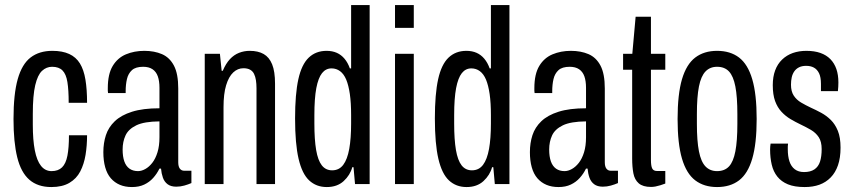

<svg xmlns="http://www.w3.org/2000/svg" viewBox="-20 -744 3443 776"><path d="M187.6 12Q132.7 12 98.7 -17.5Q64.8 -47 49.7 -108Q34.6 -169 34.6 -263Q34.6 -363.8 51.7 -424.4Q68.8 -484.9 103.7 -511.7Q138.7 -538.5 191.6 -538.5Q232.3 -538.5 259.8 -525.8Q287.3 -513.1 303 -487.6Q318.7 -462.1 325.3 -422.2Q331.9 -382.4 331.9 -328.6H257.6Q257.6 -380.2 252.4 -412.4Q247.3 -444.5 232.5 -459.3Q217.8 -474.1 190.6 -474.1Q167.5 -474.1 149.8 -457.6Q132.2 -441.2 122.4 -399.8Q112.6 -358.5 112.6 -283.1V-240Q112.6 -178.5 120.7 -136.6Q128.9 -94.6 145.8 -73.5Q162.7 -52.4 188.6 -52.4Q215.2 -52.4 230.8 -67.6Q246.3 -82.8 252.5 -114.9Q258.7 -147 258.7 -197.4H331.9Q331.9 -155.8 325.8 -118.2Q319.6 -80.6 304.4 -51.2Q289.1 -21.8 260.4 -4.9Q231.7 12 187.6 12Z M513.4 12Q485.8 12 464.5 3Q443.2 -6 427.9 -23.5Q412.7 -41.1 405.2 -67.9Q397.7 -94.6 397.7 -129.2Q397.7 -165.9 408 -197.7Q418.4 -229.5 443.9 -254Q469.5 -278.5 513.6 -292.4Q557.8 -306.4 624.5 -306.4V-388.9Q624.5 -416.9 617.8 -435.6Q611.1 -454.3 596.4 -464.2Q581.6 -474.1 558.6 -474.1Q528.2 -474.1 513.2 -460.4Q498.2 -446.6 493.1 -424.5Q487.9 -402.4 487.9 -374.9V-367.8H416.7Q415.7 -372.3 415.7 -377Q415.7 -381.8 415.7 -387.7Q415.7 -444.6 435.5 -477.4Q455.3 -510.3 489 -524.4Q522.8 -538.5 563.3 -538.5Q603.6 -538.5 634.6 -525.2Q665.6 -511.8 683 -478.8Q700.4 -445.8 700.4 -386.2V-88.2Q700.4 -70.9 706.9 -62.4Q713.4 -53.9 724.6 -53.9H753.6V-4.1Q740.9 1.5 724.9 6Q709 10.5 692.3 10.5Q670.6 10.5 657.4 0.6Q644.2 -9.3 638.3 -26.2Q632.4 -43.1 630.8 -62.6H624.4Q614.4 -41.8 599.1 -24.8Q583.9 -7.9 562.9 2Q541.9 12 513.4 12ZM537.7 -52.4Q552.1 -52.4 567.3 -60.9Q582.5 -69.3 595.5 -85.9Q608.5 -102.5 616.5 -128.4Q624.5 -154.3 624.5 -189.2V-253.4Q563 -252.9 531.1 -237.6Q499.2 -222.2 487.4 -196.8Q475.6 -171.3 475.6 -139.7Q475.6 -111.1 482.5 -91.6Q489.4 -72.2 503.4 -62.3Q517.5 -52.4 537.7 -52.4Z M807.5 0V-526.5H868.8L875.9 -457.8H880.3Q892.8 -487.2 909.2 -504.9Q925.7 -522.5 946.2 -530.5Q966.7 -538.5 989.3 -538.5Q1023.1 -538.5 1045.6 -525.7Q1068.2 -512.8 1079.9 -484Q1091.6 -455.2 1091.6 -405.8V0H1016.7V-386.9Q1016.7 -405.2 1014.4 -419.7Q1012.2 -434.2 1006.8 -445.3Q1001.4 -456.4 990.8 -462.3Q980.2 -468.2 963.9 -468.2Q940.7 -468.2 922.6 -451.2Q904.4 -434.1 893.9 -399.4Q883.4 -364.6 883.4 -310.8V0Z M1300.7 12Q1258.5 12 1229.7 -14.7Q1201 -41.3 1186.8 -102.1Q1172.6 -162.9 1172.6 -265.2Q1172.6 -364 1185.8 -423.7Q1199 -483.5 1227.7 -511Q1256.4 -538.5 1300 -538.5Q1323.1 -538.5 1341.2 -530.5Q1359.2 -522.5 1372.4 -506.7Q1385.7 -490.9 1394.1 -467.5H1399.1V-723.5H1474V0H1414.9L1408.8 -68.2H1403.8Q1395.2 -36.3 1369 -12.1Q1342.8 12 1300.7 12ZM1322.4 -55.6Q1350.5 -55.6 1367.2 -77.7Q1383.9 -99.8 1391.5 -142.1Q1399.1 -184.4 1399.1 -244.9V-278.8Q1399.1 -328 1394 -363.7Q1388.8 -399.3 1379.3 -422.2Q1369.7 -445.1 1354.4 -456.4Q1339.2 -467.6 1320 -467.6Q1296.8 -467.6 1281.6 -448.5Q1266.3 -429.3 1258.4 -387.8Q1250.6 -346.2 1250.6 -278.8V-244.9Q1250.6 -180 1257.7 -138Q1264.9 -95.9 1280.6 -75.8Q1296.4 -55.6 1322.4 -55.6Z M1576.5 -631.3V-723.5H1652.4V-631.3ZM1576.5 0V-526.5H1652.4V0Z M1865.7 12Q1823.5 12 1794.7 -14.7Q1766 -41.3 1751.8 -102.1Q1737.6 -162.9 1737.6 -265.2Q1737.6 -364 1750.8 -423.7Q1764 -483.5 1792.7 -511Q1821.4 -538.5 1865 -538.5Q1888.1 -538.5 1906.2 -530.5Q1924.2 -522.5 1937.4 -506.7Q1950.7 -490.9 1959.1 -467.5H1964.1V-723.5H2039V0H1979.9L1973.8 -68.2H1968.8Q1960.2 -36.3 1934 -12.1Q1907.8 12 1865.7 12ZM1887.4 -55.6Q1915.5 -55.6 1932.2 -77.7Q1948.9 -99.8 1956.5 -142.1Q1964.1 -184.4 1964.1 -244.9V-278.8Q1964.1 -328 1959 -363.7Q1953.8 -399.3 1944.3 -422.2Q1934.7 -445.1 1919.4 -456.4Q1904.2 -467.6 1885 -467.6Q1861.8 -467.6 1846.6 -448.5Q1831.3 -429.3 1823.4 -387.8Q1815.6 -346.2 1815.6 -278.8V-244.9Q1815.6 -180 1822.7 -138Q1829.9 -95.9 1845.6 -75.8Q1861.4 -55.6 1887.4 -55.6Z M2237.4 12Q2209.8 12 2188.5 3Q2167.2 -6 2151.9 -23.5Q2136.7 -41.1 2129.2 -67.9Q2121.7 -94.6 2121.7 -129.2Q2121.7 -165.9 2132 -197.7Q2142.4 -229.5 2167.9 -254Q2193.5 -278.5 2237.6 -292.4Q2281.8 -306.4 2348.5 -306.4V-388.9Q2348.5 -416.9 2341.8 -435.6Q2335.1 -454.3 2320.4 -464.2Q2305.6 -474.1 2282.6 -474.1Q2252.2 -474.1 2237.2 -460.4Q2222.2 -446.6 2217.1 -424.5Q2211.9 -402.4 2211.9 -374.9V-367.8H2140.7Q2139.7 -372.3 2139.7 -377Q2139.7 -381.8 2139.7 -387.7Q2139.7 -444.6 2159.5 -477.4Q2179.3 -510.3 2213 -524.4Q2246.8 -538.5 2287.3 -538.5Q2327.6 -538.5 2358.6 -525.2Q2389.6 -511.8 2407 -478.8Q2424.4 -445.8 2424.4 -386.2V-88.2Q2424.4 -70.9 2430.9 -62.4Q2437.4 -53.9 2448.6 -53.9H2477.6V-4.1Q2464.9 1.5 2448.9 6Q2433 10.5 2416.3 10.5Q2394.6 10.5 2381.4 0.6Q2368.2 -9.3 2362.3 -26.2Q2356.4 -43.1 2354.8 -62.6H2348.4Q2338.4 -41.8 2323.1 -24.8Q2307.9 -7.9 2286.9 2Q2265.9 12 2237.4 12ZM2261.7 -52.4Q2276.1 -52.4 2291.3 -60.9Q2306.5 -69.3 2319.5 -85.9Q2332.5 -102.5 2340.5 -128.4Q2348.5 -154.3 2348.5 -189.2V-253.4Q2287 -252.9 2255.1 -237.6Q2223.2 -222.2 2211.4 -196.8Q2199.6 -171.3 2199.6 -139.7Q2199.6 -111.1 2206.5 -91.6Q2213.4 -72.2 2227.4 -62.3Q2241.5 -52.4 2261.7 -52.4Z M2611.1 11.5Q2578.4 11.5 2561.6 -3Q2544.9 -17.5 2539.9 -43.5Q2535 -69.5 2535 -103.1V-462.1H2498.3V-526.5H2535.6L2549 -676.3H2610.9V-526.5H2668.9V-462.1H2610.9V-97.2Q2610.9 -73.9 2615.9 -63.4Q2620.9 -52.9 2635.4 -52.9H2668.9V-2.1Q2659.6 1.5 2649.1 4.7Q2638.6 8 2629.2 9.8Q2619.8 11.5 2611.1 11.5Z M2878.1 12Q2825.7 12 2790 -15Q2754.3 -42.1 2736.4 -102.6Q2718.6 -163.2 2718.6 -263Q2718.6 -363.4 2736.4 -423.9Q2754.3 -484.4 2790 -511.5Q2825.7 -538.5 2878.1 -538.5Q2931.5 -538.5 2967 -511.5Q3002.5 -484.4 3020.3 -423.9Q3038.2 -363.4 3038.2 -263Q3038.2 -163.2 3020.3 -102.6Q3002.5 -42.1 2967 -15Q2931.5 12 2878.1 12ZM2878.1 -52.4Q2908.6 -52.4 2926.3 -71.3Q2944 -90.2 2952.1 -132.3Q2960.2 -174.4 2960.2 -243.4V-282.6Q2960.2 -352.6 2952.1 -394.5Q2944 -436.3 2926.3 -455.2Q2908.6 -474.1 2878.1 -474.1Q2849.6 -474.1 2831.4 -455.2Q2813.2 -436.3 2804.9 -394.5Q2796.6 -352.6 2796.6 -282.6V-243.4Q2796.6 -174.4 2804.9 -132.3Q2813.2 -90.2 2831.4 -71.3Q2849.6 -52.4 2878.1 -52.4Z M3232.1 12Q3191.2 12 3164.5 1Q3137.8 -10 3121.7 -30.3Q3105.6 -50.5 3099.1 -78.5Q3092.5 -106.5 3092.5 -140Q3092.5 -145.5 3093 -151.8Q3093.5 -158.1 3094.5 -163.7H3165Q3164 -157.6 3164 -151.9Q3164 -146.2 3164 -140.2Q3164 -112.3 3170.7 -91.8Q3177.3 -71.4 3192.1 -60Q3206.9 -48.6 3229.6 -48.6Q3255.6 -48.6 3271.6 -59.4Q3287.6 -70.2 3294.3 -90.9Q3300.9 -111.5 3300.9 -141.5Q3300.9 -171.6 3289 -189.6Q3277 -207.6 3257.4 -219.1Q3237.7 -230.5 3215.8 -240.9Q3194.9 -250.9 3175.1 -262.6Q3155.2 -274.3 3138.6 -292.1Q3122 -309.9 3112.6 -335.7Q3103.3 -361.6 3103.3 -399.8Q3103.3 -433.6 3112.9 -459.5Q3122.5 -485.4 3141 -503.2Q3159.5 -521 3184.4 -529.8Q3209.4 -538.5 3239 -538.5Q3271.6 -538.5 3295.8 -530Q3319.9 -521.5 3336.1 -505Q3352.2 -488.5 3360.4 -464.9Q3368.5 -441.4 3368.5 -410.8Q3368.5 -402.8 3368 -393.6Q3367.5 -384.3 3366.5 -375.8H3298V-405Q3298 -432 3290.4 -447.8Q3282.7 -463.5 3269.6 -470.7Q3256.6 -477.9 3238.4 -477.9Q3221.3 -477.9 3209.5 -472Q3197.7 -466.2 3190.3 -455.6Q3182.9 -445 3179.9 -431.3Q3176.9 -417.5 3176.9 -401.7Q3176.9 -374.5 3188.1 -357.5Q3199.4 -340.4 3217.9 -329.5Q3236.4 -318.6 3257.4 -308.7Q3277.5 -299.7 3298.8 -288.2Q3320.1 -276.7 3337.9 -259.2Q3355.6 -241.7 3366.4 -215Q3377.2 -188.3 3377.2 -147.3Q3377.2 -106 3366.8 -76.1Q3356.5 -46.2 3337.3 -26.7Q3318.2 -7.1 3292 2.5Q3265.8 12 3232.1 12Z"/></svg>

Font: Archivo SemiBold ExtraCondensed
Style: Regular
Weight: 600
Width: 2
Version: Version 2.001